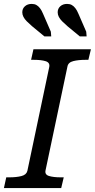

<svg xmlns="http://www.w3.org/2000/svg" viewBox="-39 -962 485 982"><path d="M101 -88 213 -620Q217 -642 194.5 -649Q172 -656 135 -656H120L132 -710H426L413 -656H398Q362 -656 336 -649.5Q310 -643 306 -622L194 -91Q189 -69 211.5 -62Q234 -55 271 -55H287L274 0H-19L-7 -55H9Q45 -55 70.5 -61.5Q96 -68 101 -88ZM181 -892 221 -800 223 -776H188L125 -828Q109 -842 98 -853Q87 -864 81 -875.5Q75 -887 75 -899Q75 -918 88.5 -930Q102 -942 123 -942Q137 -942 147 -936.5Q157 -931 165.5 -920Q174 -909 181 -892ZM362 -892 402 -800 404 -776H369L306 -828Q290 -842 279 -853Q268 -864 262 -875.5Q256 -887 256 -899Q256 -918 269.5 -930Q283 -942 304 -942Q318 -942 328 -936.5Q338 -931 346.5 -920Q355 -909 362 -892Z"/></svg>

Font: Roboto Serif
Style: Italic
Weight: 400
Italic angle: -10°
Designer: Greg Gazdowicz
Foundry: Commercial Type
Version: Version 1.008